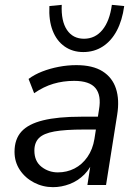

<svg xmlns="http://www.w3.org/2000/svg" viewBox="-20 -764 570 793"><path d="M199 9Q157 9 120.5 -10Q84 -29 62 -62Q40 -95 40 -137Q40 -189 68.5 -220.5Q97 -252 158 -267Q219 -282 315 -282H395L387 -229H326Q249 -229 204.5 -221Q160 -213 141 -194Q122 -175 122 -142Q122 -98 151.5 -75Q181 -52 219 -52Q256 -52 287.5 -68Q319 -84 341 -115.5Q363 -147 370 -190L389 -312Q399 -370 374.5 -400Q350 -430 286 -430Q241 -430 200.5 -418Q160 -406 121 -379L98 -438Q122 -456 154 -468.5Q186 -481 222.5 -488Q259 -495 295 -495Q363 -495 403.5 -469.5Q444 -444 459 -398Q474 -352 464 -290L418 0H341L358 -110H368Q355 -70 328.5 -43.5Q302 -17 268 -4Q234 9 199 9ZM324 -549Q280 -549 247 -572Q214 -595 197.5 -637.5Q181 -680 184 -739L235 -744Q232 -677 256.5 -640.5Q281 -604 327 -604Q373 -604 403 -640.5Q433 -677 442 -744L493 -739Q485 -680 462.5 -637.5Q440 -595 404.5 -572Q369 -549 324 -549Z"/></svg>

Font: Nunito Sans 12pt
Style: Italic
Weight: 400
Italic angle: -9°
Designer: Vernon Adams
Foundry: Vernon Adams
Version: Version 3.101;gftools[0.9.27]